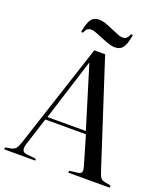

<svg xmlns="http://www.w3.org/2000/svg" viewBox="-161 -1021 984 1132"><g transform="rotate(20 330.5 -455.0)"><path d="M0 0V-12L38 -19Q55 -23 64.5 -33.5Q74 -44 84 -74L299 -730H367L581 -71Q589 -46 596.5 -35.5Q604 -25 625 -21L661 -14V0H402V-12L456 -19Q474 -21 478 -32Q482 -43 475 -67L422 -248H167L111 -73Q104 -50 108 -35Q112 -20 134 -18L194 -11V0ZM174 -266H415L297 -650H295ZM407 -788Q387 -788 367.5 -794.5Q348 -801 319 -813Q290 -825 276 -830.5Q262 -836 255.5 -837.5Q249 -839 243 -839Q229 -839 219.5 -833Q210 -827 200 -804L189 -807Q200 -867 216.5 -888.5Q233 -910 265 -910Q285 -910 302.5 -904Q320 -898 350 -885Q389 -869 402.5 -863.5Q416 -858 429 -858Q443 -858 452 -865Q461 -872 471 -894L482 -891Q471 -829 454 -808.5Q437 -788 407 -788Z"/></g></svg>

Font: Literata 72pt
Style: Regular
Weight: 400
Designer: Latin by Veronika Burian and Jose Scaglione. Greek by Irene Vlachou. Cyrillic by Vera Evstafieva.
Foundry: TypeTogether
Version: Version 3.002